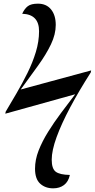

<svg xmlns="http://www.w3.org/2000/svg" viewBox="-20 -787 517 1047"><path d="M270 240Q227 240 199 214.5Q171 189 171 133Q171 84 190.5 34Q210 -16 242 -67.5Q274 -119 312.5 -170.5Q351 -222 390 -273L9 -167L11 -178Q39 -225 70.5 -279Q102 -333 130 -389.5Q158 -446 175.5 -503.5Q193 -561 193 -617Q193 -709 101 -712Q114 -740 132 -753.5Q150 -767 187 -767Q233 -767 258.5 -735.5Q284 -704 284 -651Q284 -600 258 -545.5Q232 -491 188.5 -430.5Q145 -370 93 -299L477 -403L475 -392Q411 -292 363 -202Q315 -112 288.5 -39Q262 34 262 84Q262 133 284 149.5Q306 166 361 167Q353 204 329 222Q305 240 270 240Z"/></svg>

Font: Noto Serif Display Medium
Style: Italic
Weight: 500
Italic angle: -12°
Designer: Monotype Design Team
Foundry: Monotype Imaging Inc.
Version: Version 2.009